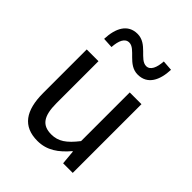

<svg xmlns="http://www.w3.org/2000/svg" viewBox="-208 -834 960 960"><g transform="rotate(45 272.0 -354.5)"><path d="M201 -661C247 -661 273 -577 344 -577C413 -577 442 -635 445 -712L390 -716C387 -670 373 -637 344 -637C297 -637 271 -721 200 -721C131 -721 102 -663 99 -585L154 -582C157 -629 171 -661 201 -661ZM75 -178C75 -54 121 12 224 12C291 12 339 -23 384 -76H387L394 0H462V-486H379V-142C334 -84 299 -60 250 -60C185 -60 158 -98 158 -189V-486H75Z"/></g></svg>

Font: Cambridge Sans
Style: Regular
Weight: 400
Version: Version 2.020;PS 002.020;hotconv 1.0.88;makeotf.lib2.5.64775